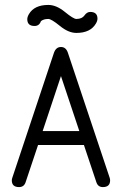

<svg xmlns="http://www.w3.org/2000/svg" viewBox="-20 -762 496 782"><path d="M377 -686Q377 -676.8 370.4 -665.8Q348.1 -627.9 291 -627.9Q258.8 -627.9 224 -656.4Q189.2 -684.8 176.8 -684.8Q157.5 -684.8 146.7 -675.8Q140.1 -656.2 120.6 -656.2Q91.1 -656.2 91.1 -683.8Q91.1 -692.9 97.7 -704.3Q119.6 -741.9 176.8 -741.9Q209.5 -741.9 244.3 -713.4Q279.1 -684.8 291 -684.8Q314 -684.8 324 -699.1Q334 -713.4 347.4 -713.4Q377 -713.4 377 -686ZM428.5 -27.6Q428.5 0 398.9 0Q379.2 0 372.6 -19.5L321.8 -171.4H135L84.2 -19.5Q77.6 0 57.6 0Q28.1 0 28.1 -27.6Q28.1 -32.2 30 -37.6L199.7 -546.9Q208 -570.6 228.3 -570.6Q248.8 -570.6 256.6 -546.9L426.8 -37.6Q428.5 -32.2 428.5 -27.6ZM303 -228.3 228.3 -452.1 153.8 -228.3Z"/></svg>

Font: EnergyBar
Style: Regular
Weight: 400
Italic angle: -10°
Version: 1.0 2000-03-28